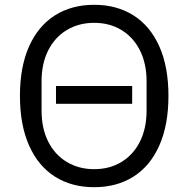

<svg xmlns="http://www.w3.org/2000/svg" viewBox="-20 -766 783 799"><path d="M63 -367Q63 -488 101 -573Q139 -658 208.5 -702Q278 -746 372 -746Q466 -746 535.5 -702Q605 -658 643 -573Q681 -488 681 -367Q681 -246 643 -160.5Q605 -75 535.5 -31Q466 13 372 13Q278 13 208.5 -31Q139 -75 101 -160.5Q63 -246 63 -367ZM590 -306V-428Q590 -501 562.5 -556Q535 -611 485.5 -641Q436 -671 372 -671Q308 -671 258 -641Q208 -611 180.5 -556Q153 -501 153 -428V-306Q153 -232 180.5 -177Q208 -122 258 -92Q308 -62 372 -62Q436 -62 485.5 -92Q535 -122 562.5 -177Q590 -232 590 -306ZM530 -334H213V-408H530Z"/></svg>

Font: IBM Plex Sans SC
Style: Regular
Weight: 400
Designer: Mike Abbink; Paul van der Laan; Pieter van Rosmalen; Eunyou Noh; Wujin Sim; Chorong Kim; Dohee Lee; Yejin We; Jinhee Kim
Foundry: Sandoll Inc.
Version: Version 1.000